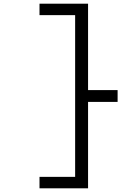

<svg xmlns="http://www.w3.org/2000/svg" viewBox="-20 -770 680 1040"><path d="M194 -750V-688H387V188H194V250H457V-218H617V-282H457V-750Z"/></svg>

Font: altertype_V2
Style: Regular
Weight: 400
Designer: Simon Renaud
Version: Version 2.001;Glyphs 3.1.2 (3151)